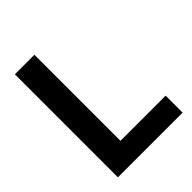

<svg xmlns="http://www.w3.org/2000/svg" viewBox="-197 -800 909 909"><g transform="rotate(-45 258.0 -345.0)"><path d="M189.9 -689.9V-113.8H492.2V0H59.1V-689.9Z"/></g></svg>

Font: D-DIN-PRO
Style: Bold
Weight: 700
Designer: Charles Nix
Foundry: Datto Inc.
Version: Version 1.000;hotconv 1.0.109;makeotfexe 2.5.65596